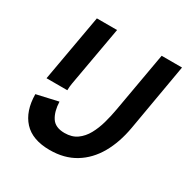

<svg xmlns="http://www.w3.org/2000/svg" viewBox="-163 -841 971 996"><g transform="rotate(30 323.0 -343.0)"><path d="M265 14Q161 14 109 -42.5Q57 -99 56 -200L184 -229Q186 -172 208.8 -136.5Q231.5 -101 287.5 -101Q331.5 -101 361.2 -122.2Q391 -143.5 410.2 -178.5Q429.5 -213.5 441.5 -256.5Q453.5 -299.5 461 -343L524 -700H646L576.5 -299Q560 -204 519.8 -133.8Q479.5 -63.5 415.8 -24.8Q352 14 265 14ZM65 -300.5 136 -700H257L193.5 -343Q191.5 -333 190.8 -322.8Q190 -312.5 189.5 -300.5Z"/></g></svg>

Font: Cabin Condensed
Style: Bold Italic
Weight: 700
Width: 3
Italic angle: -10°
Designer: Pablo Impallari
Foundry: Pablo Impallari. http://www.impallari.com Igino Marini. http://www.ikern.com
Version: Version 3.001; ttfautohint (v1.8.3)